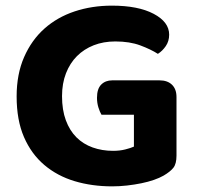

<svg xmlns="http://www.w3.org/2000/svg" viewBox="-20 -644 699 681"><path d="M606 -92Q606 -63 595 -49Q584 -35 560 -21Q546 -13 526 -6Q506 1 481.5 6Q457 11 430.5 14Q404 17 378 17Q306 17 244.5 -1.5Q183 -20 137 -59Q91 -98 65 -158Q39 -218 39 -302Q39 -381 65.5 -441.5Q92 -502 137.5 -542.5Q183 -583 244.5 -603.5Q306 -624 377 -624Q470 -624 525 -595Q580 -566 580 -521Q580 -498 568 -480.5Q556 -463 540 -453Q515 -469 477.5 -483Q440 -497 389 -497Q347 -497 312.5 -483.5Q278 -470 253 -445Q228 -420 214 -384Q200 -348 200 -303Q200 -254 213.5 -217.5Q227 -181 251 -157Q275 -133 308.5 -121Q342 -109 381 -109Q405 -109 424.5 -114Q444 -119 455 -124V-237H340Q334 -247 329 -263Q324 -279 324 -297Q324 -329 339 -344Q354 -359 378 -359H546Q574 -359 590 -343.5Q606 -328 606 -300Z"/></svg>

Font: Baloo Tammudu 2
Style: Bold
Weight: 700
Designer: Maithili Shingre, Omkar Shende and Ek Type
Foundry: Ek Type
Version: Version 1.640;hotconv 1.0.111;makeotfexe 2.5.65597; ttfautoh